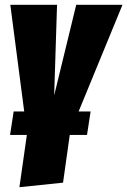

<svg xmlns="http://www.w3.org/2000/svg" viewBox="-20 -554 531 801"><path d="M491 -534 308 -89H358L343 9H271L243 208L61 227L92 9H22L37 -89H81L23 -534H218L206 -156L298 -534Z"/></svg>

Font: Fira Sans Extra Condensed Black
Style: Italic
Weight: 900
Width: 3
Italic angle: -8°
Designer: Carrois Corporate & Edenspiekermann AG
Foundry: Carrois Corporate GbR & Edenspiekermann AG
Version: Version 4.203